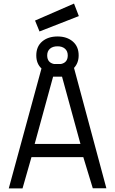

<svg xmlns="http://www.w3.org/2000/svg" viewBox="-20 -1054 644 1074"><path d="M420 -744Q420 -702 394 -674L575 -1H499L446 -175H156L106 0H29L212 -671Q183 -698 183 -744Q183 -794 216 -822Q249 -850 302 -850Q354 -850 387 -822Q420 -794 420 -744ZM277 -625 174 -249H430L327 -625ZM176 -939 394 -1034 421 -964 201 -878ZM244 -744Q244 -704 282 -696H321Q359 -704 359 -744Q359 -768 343.5 -781.5Q328 -795 302 -795Q275 -795 259.5 -781.5Q244 -768 244 -744Z"/></svg>

Font: TitilliumText22L Rg
Style: Regular
Weight: 400
Designer: Campivisivi
Foundry: Campivisivi
Version: 1.000